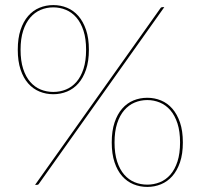

<svg xmlns="http://www.w3.org/2000/svg" viewBox="-20 -728 790 756"><path d="M330 -532Q330 -487 318.8 -454Q307.5 -421 288.5 -399.5Q269.5 -378 244 -367.5Q218.5 -357 190 -357Q161 -357 135.5 -367.5Q110 -378 91 -399.5Q72 -421 61 -454Q50 -487 50 -532Q50 -577.5 61 -610.5Q72 -643.5 91 -665.2Q110 -687 135.5 -697.5Q161 -708 190 -708Q218.5 -708 244 -697.5Q269.5 -687 288.5 -665.2Q307.5 -643.5 318.8 -610.5Q330 -577.5 330 -532ZM319 -532Q319 -575.5 308.8 -607Q298.5 -638.5 280.8 -659Q263 -679.5 239.5 -689.2Q216 -699 190 -699Q163.5 -699 140.2 -689.2Q117 -679.5 99.2 -659Q81.5 -638.5 71.2 -607Q61 -575.5 61 -532Q61 -488.5 71.2 -457Q81.5 -425.5 99.2 -405.2Q117 -385 140.2 -375.5Q163.5 -366 190 -366Q216 -366 239.5 -375.5Q263 -385 280.8 -405.2Q298.5 -425.5 308.8 -457Q319 -488.5 319 -532ZM612 -696Q614.5 -700 620 -700H627L133 -4Q130.5 0 125 0H118ZM700 -167Q700 -122 688.8 -89Q677.5 -56 658.5 -34.5Q639.5 -13 614 -2.5Q588.5 8 560 8Q531 8 505.5 -2.5Q480 -13 461 -34.5Q442 -56 431 -89Q420 -122 420 -167Q420 -212.5 431 -245.5Q442 -278.5 461 -300.2Q480 -322 505.5 -332.5Q531 -343 560 -343Q588.5 -343 614 -332.5Q639.5 -322 658.5 -300.2Q677.5 -278.5 688.8 -245.5Q700 -212.5 700 -167ZM689 -167Q689 -210.5 678.8 -242Q668.5 -273.5 650.8 -294Q633 -314.5 609.5 -324.2Q586 -334 560 -334Q533.5 -334 510.2 -324.2Q487 -314.5 469.2 -294Q451.5 -273.5 441.2 -242Q431 -210.5 431 -167Q431 -123.5 441.2 -92Q451.5 -60.5 469.2 -40.2Q487 -20 510.2 -10.5Q533.5 -1 560 -1Q586 -1 609.5 -10.5Q633 -20 650.8 -40.2Q668.5 -60.5 678.8 -92Q689 -123.5 689 -167Z"/></svg>

Font: Lato Hairline
Style: Regular
Weight: 250
Designer: Lukasz Dziedzic
Foundry: Lukasz Dziedzic
Version: Version 1.104; Western+Polish opensource